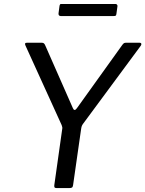

<svg xmlns="http://www.w3.org/2000/svg" viewBox="-20 -960 742 980"><path d="M692.1 -742Q699.3 -742 701.1 -737.3Q702.8 -732.5 698.6 -726.7L403.9 -328Q399.6 -322.4 397.2 -316Q394.9 -309.7 393.1 -295.1L353 -15Q351.7 -5.6 347.4 -2.8Q343.1 0 332.6 0H269Q260.3 0 258.3 -4.1Q256.2 -8.1 257.2 -15.3L296.7 -295.4Q298.7 -305.7 298 -310.4Q297.4 -315.1 294.6 -321.8L109.9 -727.7Q106.8 -734.6 108.3 -738.3Q109.7 -742 119.1 -742H191.8Q200.8 -742 204.6 -738.3Q208.4 -734.5 211.2 -727.6L352.1 -407.7Q359.7 -389.8 372.5 -407.7L605 -731.8Q610.1 -738.4 613.8 -740.2Q617.5 -742 626.4 -742H692.1ZM579.5 -927.8 574 -888.1Q573 -881.7 570.4 -879.9Q567.8 -878.1 559.3 -878.1H290Q283.5 -878.1 280.7 -882.3Q277.8 -886.4 278.8 -892.3L284 -931.3Q285.3 -936.2 286.7 -937.9Q288.1 -939.5 291.5 -939.5H571.2Q574.8 -939.5 577.7 -935.5Q580.5 -931.5 579.5 -927.8Z"/></svg>

Font: Libre Franklin Thin
Style: Italic
Weight: 100
Italic angle: -8°
Designer: Pablo Impallari, Rodrigo Fuenzalida, Nhung Nguyen
Foundry: Impallari Type
Version: Version 3.000